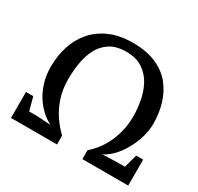

<svg xmlns="http://www.w3.org/2000/svg" viewBox="-136 -791 986 955"><g transform="rotate(30 357.0 -313.5)"><path d="M32 0V-149H74L94 -73H138L220 -68Q196 -79 171 -100.5Q146 -122 124.5 -153.5Q103 -185 89.5 -227Q76 -269 76 -321Q76 -383 93.5 -438Q111 -493 147.5 -535.5Q184 -578 240 -602.5Q296 -627 372 -627Q451 -627 506.5 -602.5Q562 -578 595.5 -535.5Q629 -493 644.5 -439.5Q660 -386 660 -328Q660 -283 642 -231.5Q624 -180 591.5 -136Q559 -92 516 -70L598 -73H644L665 -149H705V0H442V-51Q463 -69 483 -94Q503 -119 519 -151.5Q535 -184 545 -223.5Q555 -263 555 -313Q555 -352 547 -397Q539 -442 518.5 -481.5Q498 -521 460.5 -546.5Q423 -572 365 -572Q308 -572 272 -548.5Q236 -525 216.5 -487Q197 -449 189.5 -402.5Q182 -356 182 -309Q182 -251 198 -203Q214 -155 240 -117Q266 -79 296 -51V0Z"/></g></svg>

Font: Manuale Medium
Style: Regular
Weight: 500
Designer: Eduardo Tunni / Pablo Cosgaya
Foundry: Eduardo Tunni / Pablo Cosgaya
Version: Version 1.002